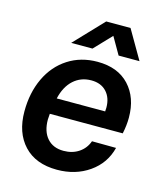

<svg xmlns="http://www.w3.org/2000/svg" viewBox="-112 -827 801 923"><g transform="rotate(15 289.0 -365.0)"><path d="M34 -221Q34 -314 68.5 -387Q103 -460 166.5 -501Q230 -542 313 -542Q414 -542 470.5 -481.5Q527 -421 527 -321Q527 -283 518 -241H155Q153 -221 153 -212Q153 -153 182.5 -119.5Q212 -86 264 -86Q308 -86 340 -107.5Q372 -129 385 -166L505 -165Q485 -85 417 -37.5Q349 10 257 10Q151 10 92.5 -52.5Q34 -115 34 -221ZM409 -321Q410 -328 410 -340Q410 -389 382.5 -418.5Q355 -448 307 -448Q255 -448 218.5 -415Q182 -382 168 -321ZM302 -740H423L506 -597H402L353 -682L272 -597H166Z"/></g></svg>

Font: Mona Sans SemiBold
Style: Italic
Weight: 600
Italic angle: -11.7°
Designer: Deni Anggara
Foundry: GitHub
Version: Version 2.000